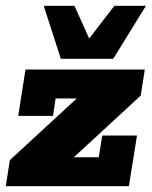

<svg xmlns="http://www.w3.org/2000/svg" viewBox="-28 -643 524 663"><path d="M-8 0 6 -90 276 -339 299 -303H164L155 -243H35L60 -403H472L458 -313L188 -64L161 -100H313L325 -175H445L417 0ZM182 -440 123 -623H229L280 -510L367 -623H476L363 -440Z"/></svg>

Font: Rokkitt SemiBold Black
Style: Italic
Weight: 900
Italic angle: -9°
Version: Version 3.103